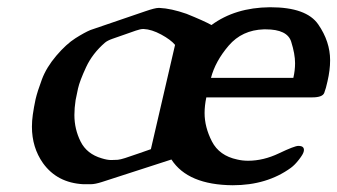

<svg xmlns="http://www.w3.org/2000/svg" viewBox="-20 -499 954 543"><path d="M744.6 -478.5Q846.7 -478.5 880.1 -429.9Q913.6 -381.3 913.6 -328.6Q913.6 -300.8 906.2 -269Q901.9 -249 897 -236.3Q892.1 -223.6 862.8 -223.6H563.5Q558.6 -200.2 558.6 -179.2Q558.6 -139.6 579.3 -99.1Q600.1 -58.6 650.9 -47.9Q665.5 -44.4 681.6 -44.4Q725.1 -44.4 769 -65.4Q813 -86.4 823.7 -86.4Q834 -86.4 837.4 -82Q840.8 -77.6 838.9 -70.3Q837.4 -63 825.7 -47.9Q814 -32.7 802.7 -24.4Q734.9 24.9 638.2 24.9Q511.2 23.9 464.8 -47.9L268.6 15.6Q249 22 236.3 22H215.8Q141.6 18.1 101.6 -37.6Q70.3 -82 70.3 -140.6Q70.3 -157.2 72.8 -174.8Q75.7 -195.3 80.6 -218.3Q85.9 -240.7 98.6 -274.7Q111.3 -308.6 139.4 -341.6Q167.5 -374.5 193.4 -390.9Q219.2 -407.2 235.8 -414.1Q278.8 -428.7 321.5 -443.4Q364.3 -458 391.4 -467.3Q418.5 -476.6 428.2 -476.6H431.2Q463.9 -475.1 507.3 -460Q557.1 -439.9 578.1 -428.2Q645 -477.5 742.7 -478.5ZM384.8 -417Q377.4 -417 364 -412.4Q350.6 -407.7 331.8 -401.1Q313 -394.5 298.3 -389.4Q283.7 -384.3 276.9 -378.4Q241.7 -348.1 223.6 -309.3Q205.6 -270.5 200.7 -249Q195.8 -227.1 193.8 -215.8Q190.4 -193.4 190.4 -173.8Q190.4 -133.8 208 -98.6Q225.6 -63.5 267.6 -51.3Q283.2 -46.4 294.4 -46.4Q305.7 -46.4 313.2 -47.1Q320.8 -47.9 333.7 -52Q346.7 -56.2 372.6 -65.2Q398.4 -74.2 406.7 -77.1L475.1 -372.1Q462.9 -386.7 435.8 -401.4Q408.7 -416 386.2 -417ZM809.6 -278.8Q814.5 -299.8 814.5 -320.3Q814.5 -346.2 803.5 -381.1Q792.5 -416 731.4 -416H726.1Q664.6 -414.1 626.7 -369.9Q588.9 -325.7 576.7 -278.8Z"/></svg>

Font: Caudex
Style: Bold
Weight: 700
Italic angle: -13°
Version: Version 1.04